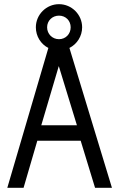

<svg xmlns="http://www.w3.org/2000/svg" viewBox="-20 -901 567 921"><path d="M517 0 313 -671C349 -689 374 -727 374 -770C374 -831 324 -881 263 -881C202 -881 152 -831 152 -770C152 -727 176 -689 212 -671L15 0H93L159 -226H367L436 0ZM349 -300H178L262 -584ZM263 -713C231 -713 206 -738 206 -770C206 -802 231 -826 263 -826C295 -826 319 -802 319 -770C319 -738 295 -713 263 -713Z"/></svg>

Font: Advent Pro
Style: Medium
Weight: 500
Designer: Andreas Kalpakidis
Foundry: Andreas Kalpakidis
Version: Version 2.002 2008